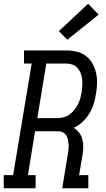

<svg xmlns="http://www.w3.org/2000/svg" viewBox="-46 -1004 566 1024"><path d="M-26 0V-70H24L123 -665H82V-735H308Q336 -735 363 -728.5Q390 -722 411.5 -706Q433 -690 446.5 -666.5Q460 -643 466 -616.5Q472 -590 471.5 -561Q471 -532 466 -504Q462 -477 454 -450.5Q446 -424 431 -399.5Q416 -375 394.5 -354.5Q373 -334 347 -322Q364 -312 375.5 -297Q387 -282 392.5 -263Q398 -244 398 -223.5Q398 -203 395 -183L376 -70H425V0H286L316 -183Q318 -196 319.5 -209Q321 -222 320 -234.5Q319 -247 316.5 -259.5Q314 -272 307.5 -282Q301 -292 290 -298Q279 -304 266 -304H141L103 -70H144V0ZM153 -374H259Q275 -374 292.5 -378.5Q310 -383 324.5 -393.5Q339 -404 350.5 -418Q362 -432 370 -448Q378 -464 382.5 -481Q387 -498 390 -514Q392 -531 393 -548.5Q394 -566 392 -582.5Q390 -599 384 -614.5Q378 -630 367 -642Q356 -654 340.5 -659.5Q325 -665 308 -665H201ZM313 -792 268 -838 424 -984 480 -926Z"/></svg>

Font: Iosevka Gothic
Style: Italic
Weight: 400
Italic angle: -9°
Monospace: yes
Designer: Belleve Invis
Foundry: Belleve Invis
Version: Version 15.5.1; ttfautohint (v1.8.4)